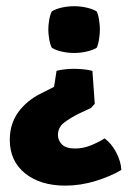

<svg xmlns="http://www.w3.org/2000/svg" viewBox="-20 -586 423 618"><path d="M218.5 -415.5Q199 -415.5 179.5 -419.8Q160 -424 147 -432Q141.5 -441.5 138.5 -459.5Q135.5 -477.5 135.5 -491Q135.5 -505 138.5 -522.5Q141.5 -540 147 -549.5Q160 -557.5 179.5 -561.8Q199 -566 218.5 -566Q238 -566 257.5 -561.8Q277 -557.5 291 -549.5Q296 -540 298.8 -522.5Q301.5 -505 301.5 -491Q301.5 -477.5 298.8 -459.5Q296 -441.5 291 -432Q277 -424 257.5 -419.8Q238 -415.5 218.5 -415.5ZM370.5 -39Q336.5 -18.5 287.8 -3.5Q239 11.5 190.5 11.5Q109.5 11.5 60.5 -28.2Q11.5 -68 11.5 -136Q11.5 -187.5 39 -225.2Q66.5 -263 112.5 -285.5L154 -306.5L162 -358Q175.5 -361.5 189.8 -363Q204 -364.5 218.5 -364.5Q232 -364.5 247.8 -363Q263.5 -361.5 277.5 -358L285 -252L273 -238.5L234.5 -220.5Q208 -207.5 187.2 -192Q166.5 -176.5 166.5 -151.5Q166.5 -134 179.5 -121Q192.5 -108 221.5 -108Q248 -108 273.5 -118.5Q299 -129 316.5 -140.5Q338 -125.5 353.8 -95.8Q369.5 -66 370.5 -39Z"/></svg>

Font: Signika SC
Style: Bold
Weight: 700
Designer: Anna Giedryś
Foundry: Anna Giedryś
Version: Version 2.000; ttfautohint (v1.8.3) -l 8 -r 50 -G 200 -x 9 -